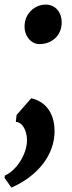

<svg xmlns="http://www.w3.org/2000/svg" viewBox="-28 -582 319 856"><path d="M42.5 -38.1C70.8 -39.1 92.3 0 92.3 43C92.3 104 47.4 176.8 -6.3 200.7L-7.8 210.9L22.9 254.4C138.2 203.6 215.3 111.3 215.3 2C215.3 -57.6 190.9 -125.5 111.3 -144L45.9 -69.3ZM81.5 -463.9C81.5 -418.9 111.8 -385.3 148.4 -385.3C195.3 -385.3 247.1 -416.5 247.1 -482.9C247.1 -522.9 223.1 -561.5 174.8 -561.5C130.4 -561.5 81.5 -524.9 81.5 -463.9Z"/></svg>

Font: Merriweather
Style: Heavy Italic
Weight: 900
Italic angle: -7.5°
Designer: Eben Sorkin
Foundry: Eben Sorkin
Version: Version 1.001